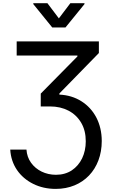

<svg xmlns="http://www.w3.org/2000/svg" viewBox="-20 -992 723 1227"><path d="M45.5 -35.9C50.8 62.5 106.5 140.6 192.5 183.2C235.4 204.5 283.4 215.2 336.3 215.2C511.7 215.2 630.3 88.4 630.3 -90.6C630.3 -203.1 581.7 -293.3 500.4 -344.8C459.5 -370.7 412.6 -384.9 359.4 -387.4V-394.5L611.9 -653.1V-727.3H86.6V-637.1H474.8V-631.4L240.4 -393.8V-311.8H299.7C389.2 -311.8 459.9 -274.1 498.9 -207.4C518.5 -174 528.1 -134.6 528.1 -89.1C528.1 -8.2 495.7 58.6 438.9 96.6C410.2 115.4 376.4 125 337.4 125C271 125 212.7 96.2 178.3 47.9C160.9 23.8 151.3 -4.3 149.1 -35.9ZM192.8 -971.6V-965.9L313.9 -816.4H398.4L519.9 -965.9V-971.6H429.7L356.2 -874.6L283 -971.6Z"/></svg>

Font: Inter 465
Style: Regular
Weight: 400
Designer: Rasmus Andersson
Foundry: rsms
Version: Version 3.019;Glyphs 3.1.2 (3151)